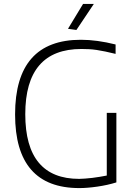

<svg xmlns="http://www.w3.org/2000/svg" viewBox="-20 -952 683 980"><path d="M327 -805 404 -932H459L370 -799ZM385 8Q57 8 57 -368Q57 -749 393 -749Q474 -749 570 -725V-677Q541 -684 517.5 -689Q494 -694 473.5 -697Q453 -700 434.5 -701Q416 -702 396 -702Q109 -702 109 -369Q109 -204 178 -121.5Q247 -39 384 -39Q397 -39 414.5 -40.5Q432 -42 451 -44Q470 -46 489 -49.5Q508 -53 525 -56V-376H574V-21Q529 -7 477 0.5Q425 8 385 8Z"/></svg>

Font: Encode Sans Normal
Style: ExtraLight
Weight: 200
Designer: Pablo Impallari, Andres Torresi
Foundry: Pablo Impallari, Andres Torresi
Version: Version 1.000; ttfautohint (v1.00) -l 8 -r 50 -G 200 -x 14 -